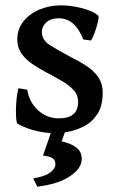

<svg xmlns="http://www.w3.org/2000/svg" viewBox="-20 -489 448 726"><path d="M183.1 14.6Q154.8 14.6 116.9 5.9Q79.1 -2.9 46.4 -21Q43 -22.5 41.5 -37.4Q40 -52.2 40.3 -74Q40.5 -95.7 43 -117.7Q45.4 -139.6 49.8 -155.3L83 -149.9Q90.8 -101.6 124.3 -71.5Q157.7 -41.5 202.6 -41.5Q275.4 -41.5 275.4 -103.5Q275.4 -129.9 258.1 -148.7Q240.7 -167.5 213.6 -183.1Q186.5 -198.7 156.7 -214.4Q129.9 -228.5 104.2 -245.6Q78.6 -262.7 62 -285.6Q45.4 -308.6 45.4 -339.4Q45.4 -379.9 69.1 -408.9Q92.8 -438 130.6 -453.4Q168.5 -468.8 210 -468.8Q248 -468.8 288.6 -458.5Q329.1 -448.2 350.6 -431.2Q355 -427.7 350.6 -408Q346.2 -388.2 338.4 -366.5Q330.6 -344.7 323.7 -335.9L294.9 -339.8Q263.7 -419.9 202.1 -419.9Q171.9 -419.9 155 -404.3Q138.2 -388.7 138.2 -368.7Q138.2 -337.4 169.4 -317.9Q200.7 -298.3 248.5 -272.9Q276.9 -258.8 304.4 -241.5Q332 -224.1 350.1 -199.5Q368.2 -174.8 368.2 -138.2Q368.2 -86.4 346.9 -55.7Q325.7 -24.9 294.4 -9.8Q263.2 5.4 232.7 10Q202.1 14.6 183.1 14.6ZM121.1 216.8 105.5 185.5Q150.9 178.2 170.2 163.1Q189.5 147.9 189.5 132.3Q189.5 115.7 177.7 108.6Q166 101.6 142.6 99.6L179.2 -6.8H231.9L212.9 45.9Q246.6 52.2 267.8 68.4Q289.1 84.5 289.1 111.8Q289.1 147.9 244.1 177.7Q199.2 207.5 121.1 216.8Z"/></svg>

Font: David Libre Medium
Style: Regular
Weight: 500
Designer: Ismar David, J. Victor Gaultney, Annie Olsen and Meir Sadan
Foundry: Monotype Imaging Inc. & SIL International
Version: Version 1.100; ttfautohint (v1.8.4.7-5d5b)